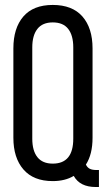

<svg xmlns="http://www.w3.org/2000/svg" viewBox="-20 -727 442 778"><path d="M193.8 -707Q272.9 -707 314 -660.2Q355 -613.3 355 -530.8V-168.9Q355 -101.6 328.1 -60.1Q334 -47.9 344 -43Q354 -38.1 371.1 -38.1H380.9V30.8H368.2Q303.7 30.8 278.8 -14.2Q243.7 6.8 193.8 6.8Q115.7 6.8 75 -40.3Q34.2 -87.4 34.2 -168.9V-530.8Q34.2 -613.3 74.7 -660.2Q115.2 -707 193.8 -707ZM193.8 -636.2Q152.3 -636.2 131.6 -609.9Q110.8 -583.5 110.8 -535.2V-165Q110.8 -116.2 131.6 -90.1Q152.3 -64 193.8 -64Q276.9 -64 276.9 -165V-535.2Q276.9 -583.5 256.3 -609.9Q235.8 -636.2 193.8 -636.2Z"/></svg>

Font: Bebas Neue Regular
Style: Regular
Weight: 400
Designer: Ryoichi Tsunekawa
Foundry: Ryoichi Tsunekawa
Version: Version 001.003